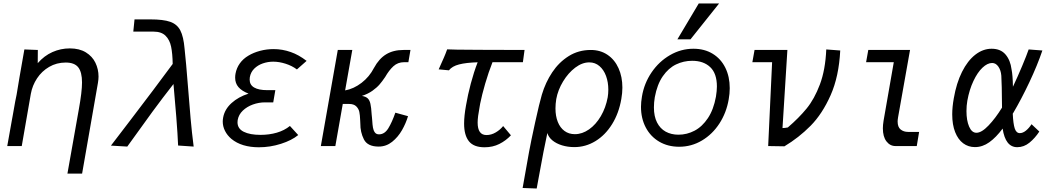

<svg xmlns="http://www.w3.org/2000/svg" viewBox="-20 -836 6040 1099"><path d="M449.5 -364Q449.5 -423 428 -450.5Q406.5 -478 356 -478Q304 -478 261.5 -453.2Q219 -428.5 192 -387.5Q165 -346.5 156.5 -299L104.5 0H21.5L49 -154L52 -170Q71 -279.5 75 -294Q86 -364 119.5 -553L196.5 -550L196 -474.5Q233 -517 280.2 -538Q327.5 -559 379.5 -559Q434.5 -559 471.5 -536.2Q508.5 -513.5 526.2 -476.8Q544 -440 544 -397.5Q544 -382 540.5 -361L450 157.5H366L431 -209Q449.5 -310.5 449.5 -364Z M628 -19.5Q652 -51 725.5 -147Q799 -243 856 -319Q913 -395 968.5 -470Q967.5 -529.5 959.5 -568.5Q951.5 -607.5 927.8 -631.2Q904 -655 859 -655H743L750 -725H840.5Q915 -725 954.2 -711.2Q993.5 -697.5 1012 -662.2Q1030.5 -627 1036.5 -557.5Q1045 -480.5 1056 -340Q1064 -237 1071 -158Q1078 -79 1088.5 3L999.5 -3Q997 -66 989 -167.5Q981 -269 973 -355Q911 -276 852.2 -196Q793.5 -116 708.5 3L615 -2.5Z M1304.5 -41Q1280.5 -61.5 1267.8 -87Q1255 -112.5 1255 -140.5Q1255 -151 1257.5 -164.5Q1266.5 -211 1305.5 -246.2Q1344.5 -281.5 1402.5 -300Q1363.5 -315.5 1344.8 -337.5Q1326 -359.5 1326 -391Q1326 -403.5 1328 -414Q1334 -447 1352.8 -473.2Q1371.5 -499.5 1402 -517.5Q1431 -535 1468.5 -545Q1506 -555 1546 -555Q1596.5 -555 1644.5 -538Q1689.5 -522.5 1735 -487.5L1679.5 -438.5Q1651.5 -459.5 1614.8 -471.2Q1578 -483 1544 -483Q1513 -483 1484.2 -473Q1455.5 -463 1435.2 -443Q1415 -423 1410 -394Q1409 -389.5 1409 -380.5Q1409 -350 1435 -335Q1461 -320 1509.5 -320H1556L1544 -250H1496Q1461.5 -250 1427.5 -237.8Q1393.5 -225.5 1369.8 -202.8Q1346 -180 1340.5 -149Q1339.5 -144.5 1339.5 -136Q1339.5 -99.5 1375 -81.8Q1410.5 -64 1471 -64Q1521 -64 1564.2 -76.5Q1607.5 -89 1639.5 -115L1687 -63Q1650 -32.5 1588.2 -12.8Q1526.5 7 1461.5 7Q1413 7 1373.2 -5Q1333.5 -17 1304.5 -41Z M2042.5 -129Q2041.5 -141 2041.5 -149.5Q2040.5 -177 2036.8 -195.2Q2033 -213.5 2019.2 -227.2Q2005.5 -241 1978 -241H1942L1899.5 0H1816.5L1913.5 -550H1996.5L1955.5 -318.5Q2005 -327.5 2049.8 -362Q2094.5 -396.5 2120.5 -447Q2149.5 -500.5 2190.5 -525.2Q2231.5 -550 2289.5 -550H2329.5L2317.5 -480H2293Q2257 -480 2231.8 -456.8Q2206.5 -433.5 2184.5 -395Q2168 -370.5 2152.5 -352.5Q2137 -334.5 2111.8 -316.5Q2086.5 -298.5 2051.5 -287Q2073.5 -283.5 2084.5 -273.2Q2095.5 -263 2100.2 -242.2Q2105 -221.5 2107.5 -179.5Q2108.5 -173 2109.2 -162.8Q2110 -152.5 2110.5 -147.5Q2112 -121.5 2114.8 -105.5Q2117.5 -89.5 2125.5 -78.2Q2133.5 -67 2149.5 -67Q2181.5 -67 2202.8 -101.8Q2224 -136.5 2243 -191L2315.5 -171Q2303.5 -130.5 2281 -91Q2258.5 -51.5 2224.5 -24.2Q2190.5 3 2147.5 3Q2083.5 3 2062.8 -38.5Q2042 -80 2042.5 -129Z M2510.5 -483Q2512.5 -487 2521.2 -507Q2530 -527 2539.5 -553.5Q2559.5 -551.5 2727.2 -550.8Q2895 -550 2982.5 -550L2973 -480H2799Q2776 -421.5 2757.2 -357.2Q2738.5 -293 2728.5 -243L2725.5 -225.5Q2714 -166 2714 -134.5Q2714 -63 2764.5 -63Q2792 -63 2817.5 -78Q2843 -93 2860 -114.5L2904.5 -61.5Q2876 -31 2838.2 -12Q2800.5 7 2753.5 7Q2691.5 7 2664 -27.5Q2636.5 -62 2636.5 -128.5Q2636.5 -172.5 2647.5 -233Q2657.5 -292.5 2674.8 -357.5Q2692 -422.5 2714 -479.5Q2647.5 -477.5 2607.8 -467.2Q2568 -457 2549.5 -433.5L2491 -439Q2496.5 -452 2510.5 -483Z M2971.5 240 3008 35Q3018.5 -23 3043.2 -135.8Q3068 -248.5 3081.5 -294Q3102.5 -364.5 3141 -422.2Q3179.5 -480 3235.5 -515Q3291.5 -550 3361.5 -550Q3416.5 -550 3457.5 -522.2Q3498.5 -494.5 3520.5 -445.5Q3542.5 -396.5 3542.5 -334.5Q3542.5 -304 3536.5 -270Q3522.5 -188 3483.5 -125.2Q3444.5 -62.5 3388.2 -28.2Q3332 6 3267.5 6Q3230 6 3197.2 -4Q3164.5 -14 3142.2 -32.2Q3120 -50.5 3113 -74.5Q3093.5 14 3063 183L3052 243ZM3458.5 -279Q3462 -300 3462 -323Q3462 -365.5 3449 -401Q3436 -436.5 3411.2 -457.8Q3386.5 -479 3353 -479Q3312.5 -479 3272.5 -448.8Q3232.5 -418.5 3203 -369.8Q3173.5 -321 3164 -269Q3159.5 -240.5 3159.5 -215.5Q3159.5 -171.5 3172.8 -138.2Q3186 -105 3211 -86.5Q3236 -68 3270.5 -68Q3312.5 -68 3351.8 -95.5Q3391 -123 3419.2 -171.2Q3447.5 -219.5 3458.5 -279Z M3649 -224.5Q3649 -251.5 3654.5 -283.5Q3667 -359 3709.5 -421.5Q3752 -484 3815 -520.5Q3878 -557 3949 -557Q4012.5 -557 4059.5 -528.2Q4106.5 -499.5 4131.8 -448.2Q4157 -397 4157 -331.5Q4157 -300 4151 -267Q4138 -191 4098 -129.2Q4058 -67.5 3998 -31.8Q3938 4 3867.5 4Q3803 4 3753.2 -25.2Q3703.5 -54.5 3676.2 -106.5Q3649 -158.5 3649 -224.5ZM4078 -282.5Q4083.5 -316.5 4083.5 -341Q4083.5 -415.5 4045.2 -451.8Q4007 -488 3942 -488Q3893 -488 3849.8 -467.2Q3806.5 -446.5 3774 -399.8Q3741.5 -353 3728 -279.5Q3723 -249.5 3723 -221Q3723 -170 3740.8 -135Q3758.5 -100 3790.2 -82.5Q3822 -65 3863.5 -65Q3912 -65 3955.8 -88Q3999.5 -111 4032 -159.8Q4064.5 -208.5 4078 -282.5ZM3857.5 -611 3979.5 -816H4096L3932.5 -611Z M4399.5 -480H4286.5L4299 -550H4487L4459 -103Q4472 -103 4489.5 -106.5Q4552.5 -160.5 4597 -214.8Q4641.5 -269 4673 -352.5Q4704.5 -436 4709.5 -553L4789.5 -547Q4782 -398.5 4734.5 -291.2Q4687 -184 4619.8 -116Q4552.5 -48 4470 1.5L4377 0Z M5033.5 -101.5Q5033.5 -120 5037.5 -145L5096 -480H4937.5L4950 -550H5189L5120.5 -164.5Q5118 -149.5 5118 -140.5Q5118 -108.5 5135.2 -94.8Q5152.5 -81 5177.5 -81H5241Q5233.5 -37.5 5227.5 0H5106Q5074.5 0 5054 -26.8Q5033.5 -53.5 5033.5 -101.5Z M5430.5 -181.5Q5430.5 -223.5 5439.5 -273.5Q5454.5 -360.5 5486.5 -424.5Q5518.5 -488.5 5562.5 -522.8Q5606.5 -557 5656 -557Q5707.5 -557 5735.5 -524.2Q5763.5 -491.5 5770 -439Q5777 -405.5 5778 -339.5Q5804.5 -395.5 5830.5 -457.5Q5856.5 -519.5 5868 -553L5946.5 -547Q5918 -462.5 5872 -365.2Q5826 -268 5780 -190L5777 -185.5Q5779.5 -128 5788.2 -101Q5797 -74 5817.5 -74Q5834.5 -74 5852 -88Q5869.5 -102 5884.5 -125L5929 -83Q5904.5 -45.5 5872.8 -19.5Q5841 6.5 5802.5 6.5Q5735 6.5 5719 -100Q5681.5 -49.5 5642.8 -21.8Q5604 6 5560.5 6Q5522.5 6 5493.2 -15.8Q5464 -37.5 5447.2 -79.8Q5430.5 -122 5430.5 -181.5ZM5512 -200Q5512 -146.5 5527.2 -111.2Q5542.5 -76 5569 -76Q5598.5 -76 5638.2 -117.5Q5678 -159 5715.5 -220Q5714.5 -360.5 5711.5 -403Q5709 -434 5694.5 -454.8Q5680 -475.5 5659 -475.5Q5632 -475.5 5603.5 -448.5Q5575 -421.5 5551.8 -372.2Q5528.5 -323 5517 -259.5Q5512 -231 5512 -200Z"/></svg>

Font: JuliaMono Italic
Style: Regular
Weight: 400
Italic angle: -9°
Monospace: yes
Designer: cormullion
Foundry: corm
Version: Version 0.049; ttfautohint (v1.8.4)